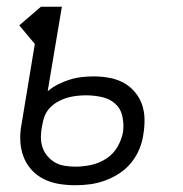

<svg xmlns="http://www.w3.org/2000/svg" viewBox="-20 -540 540 568"><path d="M203 8Q178 8 154 4Q130 0 109 -10.5Q88 -21 72.5 -38.5Q57 -56 49 -78Q41 -100 40 -124.5Q39 -149 44 -174L83 -410L37 -465L101 -520H163L121 -270Q135 -282 152 -290.5Q169 -299 186.5 -304.5Q204 -310 222 -312Q240 -314 257 -314Q280 -314 302.5 -310Q325 -306 344 -296Q363 -286 377.5 -269.5Q392 -253 399.5 -232.5Q407 -212 407.5 -188.5Q408 -165 404 -142Q401 -120 392 -98.5Q383 -77 368 -58.5Q353 -40 333 -27Q313 -14 291 -6Q269 2 247 5Q225 8 203 8ZM203 -47Q226 -47 249.5 -52Q273 -57 294 -70.5Q315 -84 327.5 -105.5Q340 -127 344 -150Q347 -173 342 -196Q337 -219 320.5 -233.5Q304 -248 281 -253Q258 -258 235 -258Q221 -258 207.5 -256.5Q194 -255 181 -251.5Q168 -248 154.5 -241Q141 -234 130.5 -224Q120 -214 114 -201Q108 -188 106 -174L104 -165Q101 -149 101 -133.5Q101 -118 106 -103.5Q111 -89 121 -77.5Q131 -66 143.5 -59Q156 -52 171.5 -49.5Q187 -47 203 -47Z"/></svg>

Font: Iosevka Curly Slab Light
Style: Italic
Weight: 300
Italic angle: -9°
Monospace: yes
Designer: Belleve Invis
Foundry: Belleve Invis
Version: Version 22.1.2; ttfautohint (v1.8.4)